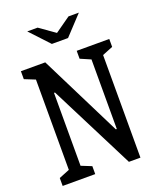

<svg xmlns="http://www.w3.org/2000/svg" viewBox="-168 -1044 956 1148"><g transform="rotate(-20 310.0 -470.5)"><path d="M28.8 -50.5 116.3 -85.8 96.3 -47.2V-682.8L116.3 -644.2L28.8 -679.5V-730H183.7L443.3 -209.3H449.5V-686.3L466 -644.7L384 -680.2V-730.5H591.2V-680.2L503.7 -644.7L523.7 -683.5V0H450.3L176.7 -540.5H170.5V-44.3L148 -85.8L236 -50.5V0H28.8ZM258.5 -820H361.5L474.2 -940.7H408.2L310 -871.3L211.8 -940.7H145.8Z"/></g></svg>

Font: Monaspace Xenon Var ExtraLight
Style: Regular
Weight: 200
Designer: Riley Cran and the Lettermatic Team
Version: Version 1.200 (Monaspace Xenon Var)